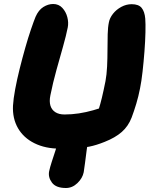

<svg xmlns="http://www.w3.org/2000/svg" viewBox="-20 -734 765 961"><path d="M280 10Q207 10 152.5 -17Q98 -44 70 -92.5Q42 -141 45 -205Q47 -239 56 -287.5Q65 -336 78.5 -390Q92 -444 106.5 -495Q121 -546 135 -587Q149 -628 158 -650Q173 -684 197 -699Q221 -714 246 -714Q274 -714 292 -694.5Q310 -675 317 -648Q324 -621 319 -596Q311 -556 295.5 -501Q280 -446 262.5 -383.5Q245 -321 232 -256Q226 -226 232.5 -205Q239 -184 257 -172.5Q275 -161 303 -161Q339 -161 375 -166.5Q411 -172 446 -182Q481 -192 511 -203L457 -143Q467 -165 474.5 -188.5Q482 -212 490 -245Q498 -278 508 -328Q514 -360 516 -401Q518 -442 518 -484Q518 -526 519 -562.5Q520 -599 525 -622Q529 -644 545.5 -665Q562 -686 587 -699.5Q612 -713 639 -713Q674 -713 689 -694.5Q704 -676 707 -641Q709 -617 708 -572.5Q707 -528 703 -476Q699 -424 693.5 -375Q688 -326 681 -292Q673 -251 662 -214.5Q651 -178 639 -146Q622 -102 589.5 -73.5Q557 -45 504 -24Q462 -7 426.5 0Q391 7 356.5 8.5Q322 10 280 10ZM310 207Q260 207 240 180Q220 153 226 123Q230 104 239 76Q248 48 257 21Q266 -6 269 -21Q274 -45 293.5 -62.5Q313 -80 338.5 -89.5Q364 -99 385 -99Q406 -99 419 -90Q432 -81 427 -61Q419 -21 414 16Q409 53 405.5 82Q402 111 399 128Q393 158 367.5 182.5Q342 207 310 207Z"/></svg>

Font: Shantell Sans ExtraBold
Style: Italic
Weight: 800
Italic angle: -11°
Designer: Stephen Nixon, Anya Danilova, Shantell Martin
Foundry: Arrow Type
Version: Version 1.011;[c5ecc13dd]